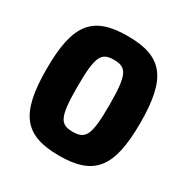

<svg xmlns="http://www.w3.org/2000/svg" viewBox="-164 -844 972 999"><g transform="rotate(30 322.5 -345.0)"><path d="M322 -704C113 -704 41 -614 41 -345C41 -76 113 14 322 14C531 14 604 -76 604 -345C604 -614 531 -704 322 -704ZM321 -561C398 -561 418 -528 418 -345C418 -162 398 -129 321 -129C246 -129 226 -162 226 -345C226 -528 246 -561 321 -561Z"/></g></svg>

Font: Exo 2 Extra Bold
Style: Regular
Weight: 800
Designer: Natanael Gama
Version: Version 1.001;PS 001.001;hotconv 1.0.88;makeotf.lib2.5.64775